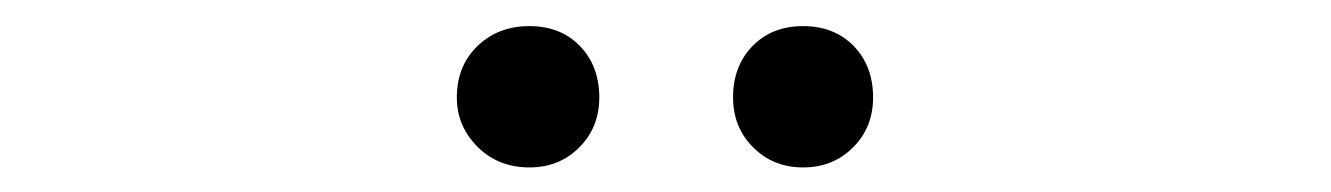

<svg xmlns="http://www.w3.org/2000/svg" viewBox="-20 -787 1040 150"><path d="M393.6 -656.2Q369.1 -656.2 353 -672.4Q336.9 -688.5 336.9 -710.9Q336.9 -735.4 353 -751Q369.1 -766.6 393.6 -766.6Q418 -766.6 433.1 -751Q448.2 -735.4 448.2 -710.9Q448.2 -687.5 432.6 -671.9Q417 -656.2 393.6 -656.2ZM552.7 -710.9Q552.7 -735.4 567.9 -751Q583 -766.6 607.4 -766.6Q631.8 -766.6 647 -751Q662.1 -735.4 662.1 -710.9Q662.1 -687.5 646.5 -671.9Q630.9 -656.2 607.4 -656.2Q584 -656.2 568.4 -671.9Q552.7 -687.5 552.7 -710.9Z"/></svg>

Font: Gen Shin Gothic Monospace Regular
Style: Regular
Weight: 400
Designer: [Source Han Sans]
Ryoko NISHIZUKA  (kana & ideographs); Paul D. Hunt (Latin, Greek & Cyrillic); Wenlong ZHANG  (bopomofo
Version: Version 1.002.20150607